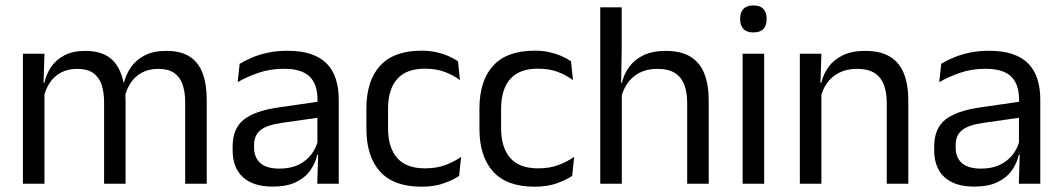

<svg xmlns="http://www.w3.org/2000/svg" viewBox="-20 -690 3984 721"><path d="M756.3 0H675.4V-305.7Q675.4 -344.2 665.7 -372.4Q656.1 -400.7 633.9 -416.1Q611.7 -431.4 574.1 -431.4Q538.6 -431.4 512.5 -417.1Q486.4 -402.7 470.4 -378.3Q454.4 -353.9 448 -322.9L435.5 -380.5H445.6Q453.6 -411.8 472.7 -438.8Q491.7 -465.9 524.1 -482.4Q556.4 -498.9 604.5 -498.9Q658.9 -498.9 692.2 -477.5Q725.6 -456 741 -414.7Q756.3 -373.5 756.3 -314.5ZM147 0H66.1V-488.2H147L143.4 -370.8L147 -366.1ZM451.5 0H370.9V-305.6Q370.9 -344.1 361.3 -372.4Q351.6 -400.7 329.5 -416.1Q307.4 -431.4 269.8 -431.4Q234 -431.4 208 -417Q181.9 -402.5 165.9 -377.8Q150 -353 143.5 -321.5L128.7 -378.9H146.7Q153.9 -412.1 172.5 -439.3Q191.2 -466.5 222.7 -482.7Q254.3 -498.9 299.9 -498.9Q367.6 -498.9 402.7 -464.1Q437.9 -429.2 447 -361.9Q449.3 -352 450.4 -340.3Q451.5 -328.6 451.5 -317.1Z M1252 0H1171.4L1175 -118.6L1171.9 -131.1V-286.5L1172.3 -314.9Q1172.3 -374.3 1142.2 -403Q1112 -431.7 1046.4 -431.7Q994.2 -431.7 950.4 -416.5Q906.6 -401.3 872.4 -381.5L880 -450.4Q899.1 -462 925.4 -473.3Q951.7 -484.7 985.3 -492Q1018.9 -499.3 1059.3 -499.3Q1111.8 -499.3 1148.6 -486.6Q1185.4 -473.9 1208.2 -449.9Q1231 -425.8 1241.5 -392Q1252 -358.1 1252 -316.2ZM1003.4 10.7Q930.9 10.7 892.3 -24.6Q853.6 -60 853.6 -125.7V-140Q853.6 -207.4 895.3 -240.7Q937 -274.1 1028.2 -286.9L1182.5 -309.2L1186.9 -249.8L1038 -228.6Q982.2 -220.7 958.2 -201.4Q934.1 -182 934.1 -144.5V-136.6Q934.1 -97.9 957.9 -77.4Q981.7 -56.8 1029.1 -56.8Q1070.9 -56.8 1100.9 -71.4Q1130.9 -86 1149.4 -110.5Q1168 -135.1 1174.5 -165.2L1187.2 -109.8H1171.7Q1164.6 -77.8 1145.3 -50.3Q1126.1 -22.8 1091.5 -6.1Q1056.9 10.7 1003.4 10.7Z M1563.3 11.1Q1458.4 11.1 1407.2 -45.7Q1355.9 -102.4 1355.9 -206.6V-282.3Q1355.9 -386.8 1407.4 -443.2Q1458.8 -499.7 1563.3 -499.7Q1594.4 -499.7 1619.9 -493.8Q1645.5 -487.8 1665.7 -478.7Q1685.9 -469.5 1699.9 -459.7L1707.1 -389.1Q1683.3 -407.1 1651.2 -419.6Q1619.1 -432.1 1575.4 -432.1Q1505.6 -432.1 1471.4 -393.2Q1437.2 -354.4 1437.2 -280.7V-208.7Q1437.2 -136.1 1471.4 -97Q1505.6 -57.8 1575.7 -57.8Q1620.3 -57.8 1653.2 -70.5Q1686.1 -83.1 1711.5 -100.9L1704.2 -29.5Q1681.9 -14.4 1646.5 -1.7Q1611.1 11.1 1563.3 11.1Z M1987.8 11.1Q1882.9 11.1 1831.7 -45.7Q1780.4 -102.4 1780.4 -206.6V-282.3Q1780.4 -386.8 1831.9 -443.2Q1883.3 -499.7 1987.8 -499.7Q2018.9 -499.7 2044.4 -493.8Q2070 -487.8 2090.2 -478.7Q2110.4 -469.5 2124.4 -459.7L2131.6 -389.1Q2107.8 -407.1 2075.7 -419.6Q2043.6 -432.1 1999.9 -432.1Q1930.1 -432.1 1895.9 -393.2Q1861.7 -354.4 1861.7 -280.7V-208.7Q1861.7 -136.1 1895.9 -97Q1930.1 -57.8 2000.2 -57.8Q2044.8 -57.8 2077.7 -70.5Q2110.6 -83.1 2136 -100.9L2128.7 -29.5Q2106.4 -14.4 2071 -1.7Q2035.6 11.1 1987.8 11.1Z M2641.4 0H2560.5V-303.7Q2560.5 -343 2549.7 -371.5Q2539 -399.9 2514.7 -415.7Q2490.3 -431.4 2448.6 -431.4Q2410 -431.4 2381.9 -417Q2353.9 -402.5 2336.6 -377.8Q2319.3 -353.1 2312.3 -321.6L2294.6 -378.9H2315.4Q2323.1 -412.1 2343.1 -439.3Q2363.1 -466.5 2396.8 -482.7Q2430.5 -498.9 2479 -498.9Q2537.2 -498.9 2572.7 -477.1Q2608.3 -455.2 2624.8 -413.8Q2641.4 -372.3 2641.4 -312.6ZM2315 0H2234.1V-662.5H2314.6V-503.7L2312.2 -363.3L2315 -357.1Z M2849.6 0H2768.7V-488.2H2849.6ZM2809.2 -568.2Q2784.2 -568.2 2771.8 -581.2Q2759.4 -594.3 2759.4 -617.7V-620.2Q2759.4 -643.5 2771.8 -656.6Q2784.2 -669.6 2809.2 -669.6Q2834.2 -669.6 2846.5 -656.6Q2858.9 -643.5 2858.9 -620.2V-617.7Q2858.9 -593.9 2846.5 -581Q2834.2 -568.2 2809.2 -568.2Z M3390.9 0H3310V-303.7Q3310 -343 3299.2 -371.5Q3288.5 -399.9 3264.2 -415.7Q3239.8 -431.4 3198.1 -431.4Q3159.6 -431.4 3131.3 -417Q3103 -402.5 3085.5 -377.8Q3068 -353 3061 -321.5L3046.5 -378.9H3064.2Q3071.8 -412.1 3091.8 -439.3Q3111.8 -466.5 3145.6 -482.7Q3179.4 -498.9 3228.5 -498.9Q3286.7 -498.9 3322.2 -477.1Q3357.8 -455.2 3374.3 -413.8Q3390.9 -372.3 3390.9 -312.6ZM3064.5 0H2983.6V-488.2H3064.5L3060.9 -371.1L3064.5 -366.3Z M3886.5 0H3805.9L3809.5 -118.6L3806.4 -131.1V-286.5L3806.8 -314.9Q3806.8 -374.3 3776.7 -403Q3746.5 -431.7 3680.9 -431.7Q3628.7 -431.7 3584.9 -416.5Q3541.1 -401.3 3506.9 -381.5L3514.5 -450.4Q3533.6 -462 3559.9 -473.3Q3586.2 -484.7 3619.8 -492Q3653.4 -499.3 3693.8 -499.3Q3746.3 -499.3 3783.1 -486.6Q3819.9 -473.9 3842.7 -449.9Q3865.5 -425.8 3876 -392Q3886.5 -358.1 3886.5 -316.2ZM3637.9 10.7Q3565.4 10.7 3526.8 -24.6Q3488.1 -60 3488.1 -125.7V-140Q3488.1 -207.4 3529.8 -240.7Q3571.5 -274.1 3662.7 -286.9L3817 -309.2L3821.4 -249.8L3672.5 -228.6Q3616.7 -220.7 3592.7 -201.4Q3568.6 -182 3568.6 -144.5V-136.6Q3568.6 -97.9 3592.4 -77.4Q3616.2 -56.8 3663.6 -56.8Q3705.4 -56.8 3735.4 -71.4Q3765.4 -86 3783.9 -110.5Q3802.5 -135.1 3809 -165.2L3821.7 -109.8H3806.2Q3799.1 -77.8 3779.8 -50.3Q3760.6 -22.8 3726 -6.1Q3691.4 10.7 3637.9 10.7Z"/></svg>

Font: Anek Malayalam Medium
Style: Regular
Weight: 500
Designer: Maithili Shingre (Malayalam) & Yesha Goshar (Latin)
Foundry: Ek Type
Version: Version 1.003